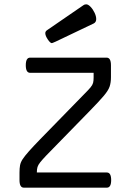

<svg xmlns="http://www.w3.org/2000/svg" viewBox="-20 -866 613 886"><path d="M90 0Q70 0 70 -35V-70Q70 -89 72.5 -103Q75 -117 84.5 -131.5Q94 -146 113.5 -168Q133 -190 166 -224L368 -431Q389 -452 398 -463Q407 -474 409.5 -483.5Q412 -493 412 -508V-530H119Q99 -530 99 -565Q99 -600 119 -600H472Q492 -600 492 -565V-510Q492 -485 486 -467Q480 -449 459.5 -424.5Q439 -400 396 -356L194 -149Q175 -129 165.5 -117Q156 -105 153 -95Q150 -85 150 -70H473Q493 -70 493 -35Q493 0 473 0ZM219 -667Q212 -667 200.5 -684Q189 -701 189 -713Q189 -722 199 -728L365 -842Q370 -846 378 -846Q387 -846 398 -834.5Q409 -823 416.5 -807Q424 -791 424 -778Q424 -764 413 -758L237 -674Q227 -670 224 -668.5Q221 -667 219 -667Z"/></svg>

Font: Offside
Style: Regular
Weight: 400
Designer: Eduardo Rodriguez Tunni
Foundry: Eduardo Rodriguez Tunni
Version: Version 1.002; ttfautohint (v1.8.4.7-5d5b);gftools[0.9.23]